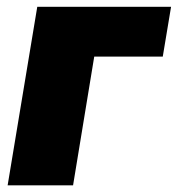

<svg xmlns="http://www.w3.org/2000/svg" viewBox="-20 -556 533 576"><path d="M493.2 -535.6 468.3 -386.2H262.7L199.2 0H2.9L91.8 -535.6Z"/></svg>

Font: Inter 20pt Black
Style: Italic
Weight: 900
Italic angle: -9.3988°
Version: Version 4.001;git-66647c0bb